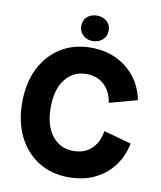

<svg xmlns="http://www.w3.org/2000/svg" viewBox="-96 -958 878 1048"><g transform="rotate(10 343.0 -434.0)"><path d="M356 14Q261 14 189 -30.5Q117 -75 76.5 -156Q36 -237 36 -345Q36 -454 76.5 -534.5Q117 -615 189 -659.5Q261 -704 355 -704Q433 -704 495 -675Q557 -646 599 -593Q641 -540 656 -466L502 -424Q492 -487 453.5 -522.5Q415 -558 355 -558Q282 -558 238 -501.5Q194 -445 194 -345Q194 -246 238 -189Q282 -132 356 -132Q418 -132 456.5 -168Q495 -204 505 -268L658 -226Q643 -152 601.5 -98Q560 -44 497.5 -15Q435 14 356 14ZM357 -741Q324 -741 302.5 -761Q281 -781 281 -812Q281 -844 302.5 -863Q324 -882 357 -882Q389 -882 411 -863Q433 -844 433 -812Q433 -781 411 -761Q389 -741 357 -741Z"/></g></svg>

Font: Radio Canada Big
Style: Bold
Weight: 700
Designer: Étienne Aubert Bonn
Foundry: Coppers and Brasses
Version: Version 1.001